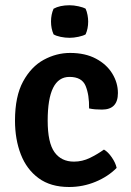

<svg xmlns="http://www.w3.org/2000/svg" viewBox="-20 -716 512 749"><path d="M327.5 -293Q328.5 -345.5 314 -380.8Q299.5 -416 251 -416Q166 -416 166 -245.5Q166 -159.5 192.5 -122.5Q219 -85.5 268.5 -85.5Q301 -85.5 330.8 -100Q360.5 -114.5 385.5 -132.5Q401.5 -123.5 416.2 -102Q431 -80.5 435 -61Q401.5 -27 352.5 -6.8Q303.5 13.5 249.5 13.5Q177.5 13.5 130.8 -20.8Q84 -55 61.2 -113.8Q38.5 -172.5 38.5 -245.5Q38.5 -340 70 -398Q101.5 -456 150.8 -482.8Q200 -509.5 253.5 -509.5Q312.5 -509.5 354.2 -487.2Q396 -465 418 -429Q440 -393 440 -353Q440 -288.5 378 -288.5Q363 -288.5 351.2 -289.5Q339.5 -290.5 327.5 -293ZM179 -632Q179 -659.5 189 -682Q213.5 -695.5 251.5 -695.5Q267.5 -695.5 286 -691.5Q304.5 -687.5 314 -682Q319 -671 321.5 -657.2Q324 -643.5 324 -632Q324 -604.5 314 -582Q305 -576.5 286.2 -572.5Q267.5 -568.5 251.5 -568.5Q234.5 -568.5 216.5 -572.2Q198.5 -576 189 -582Q179 -604.5 179 -632Z"/></svg>

Font: Signika Negative SemiBold
Style: Regular
Weight: 600
Designer: Anna Giedryś
Foundry: Anna Giedryś
Version: Version 2.000; ttfautohint (v1.8.3) -l 8 -r 50 -G 200 -x 9 -